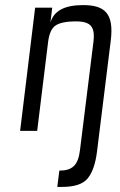

<svg xmlns="http://www.w3.org/2000/svg" viewBox="-20 -514 470 754"><path d="M306 -494C233 -494 191 -471 178 -425L185 -484H118L59 0H126L169 -350C173 -381 182 -402 197 -413C212 -424 239 -430 279 -430C296 -430 309 -428 320 -424C345 -414 352 -391 347 -350L294 76C287 135 264 156 213 156L205 220H225C272 220 306 209 324 187C343 164 355 129 361 81L415 -355C428 -461 392 -494 306 -494Z"/></svg>

Font: Gamestation Condensed
Style: Italic
Weight: 400
Width: 3
Designer: Jonas Hecksher
Foundry: Jonas Hecksher, Playtypeª, e-types AS
Version: Version 1.003